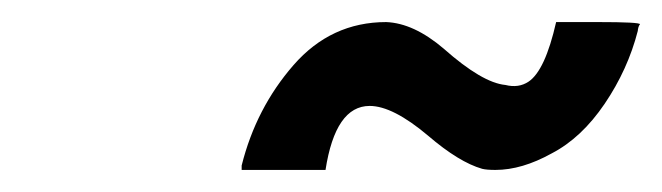

<svg xmlns="http://www.w3.org/2000/svg" viewBox="-20 -347 600 174"><path d="M315 -251Q284 -251 275 -193H199V-197Q212 -249 246 -288Q280 -327 330 -327Q355 -326 382 -303Q417 -272 438 -270Q450 -267 459 -273Q474 -283 484 -327H522Q560 -327 560 -325Q559 -324 558.5 -322Q558 -320 558 -319Q549 -284 528 -253Q507 -222 480 -208Q453 -193 429 -193Q421 -193 417 -194Q396 -200 368 -224Q336 -251 315 -251Z"/></svg>

Font: KaTeX_SansSerif
Style: Italic
Weight: 400
Version: Version 1.1; ttfautohint (v1.3)